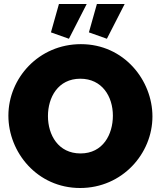

<svg xmlns="http://www.w3.org/2000/svg" viewBox="-20 -935 805 961"><path d="M414 -915H275L235 -773L325 -741ZM604 -915H465L425 -773L515 -741ZM381 6C592 6 743 -166 743 -352C743 -533 601 -714 385 -714C174 -714 22 -544 22 -356C22 -173 166 6 381 6ZM220 -354C220 -447 270 -541 382 -541C491 -541 545 -452 545 -356C545 -263 496 -167 383 -167C272 -167 220 -259 220 -354Z"/></svg>

Font: Raleway Black
Style: Regular
Weight: 900
Designer: Matt McInerney, Pablo Impallari, Rodrigo Fuenzalida
Foundry: Matt McInerney, Pablo Impallari, Rodrigo Fuenzalida
Version: Version 3.000g; ttfautohint (v1.5) -l 8 -r 28 -G 28 -x 14 -D